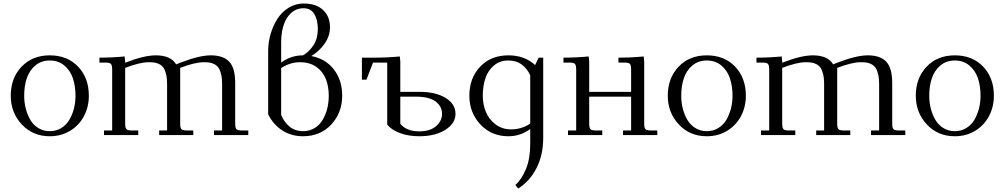

<svg xmlns="http://www.w3.org/2000/svg" viewBox="-20 -766 5695 1089"><path d="M41 -223.1Q41 -323.2 102.3 -387.7Q163.6 -452.1 262.2 -452.1Q361.8 -452.1 422.9 -388.2Q483.9 -324.2 483.9 -223.1Q483.9 -160.2 456.5 -107.9Q429.2 -55.7 378.2 -24.4Q327.1 6.8 262.2 6.8Q166 6.8 103.5 -60.3Q41 -127.4 41 -223.1ZM117.2 -223.1Q117.2 -185.1 126.2 -149.9Q135.3 -114.7 152.3 -85.7Q169.4 -56.6 198 -39.3Q226.6 -22 262.2 -22Q298.3 -22 326.9 -39.3Q355.5 -56.6 372.8 -85.7Q390.1 -114.7 399.2 -149.9Q408.2 -185.1 408.2 -223.1Q408.2 -278.8 393.1 -323Q377.9 -367.2 344.2 -395Q310.5 -422.9 262.2 -422.9Q214.4 -422.9 180.9 -395Q147.5 -367.2 132.3 -323Q117.2 -278.8 117.2 -223.1Z M543.9 -411.1V-439Q616.7 -439 687 -445.8L689.9 -418V-410.2Q796.9 -452.1 863.8 -452.1Q948.7 -452.1 979 -400.9L1002 -410.2Q1110.4 -452.1 1175.8 -452.1Q1245.6 -452.1 1279.8 -416.5Q1314 -380.9 1314 -294.9V-65.9Q1314 -41 1321 -33.4Q1328.1 -25.9 1353 -25.9H1388.2V0H1193.8V-25.9H1239.7V-290Q1239.7 -322.3 1234.1 -345.2Q1228.5 -368.2 1219.7 -381.1Q1210.9 -394 1196.5 -401.6Q1182.1 -409.2 1168.5 -411.1Q1154.8 -413.1 1135.7 -413.1Q1085 -413.1 1002 -380.9V-65.9Q1002 -41 1009 -33.4Q1016.1 -25.9 1041 -25.9H1076.2V0H882.8V-25.9H927.7V-290Q927.7 -322.3 922.1 -345.2Q916.5 -368.2 907.7 -381.1Q898.9 -394 884.5 -401.6Q870.1 -409.2 856.4 -411.1Q842.8 -413.1 823.7 -413.1Q772.9 -413.1 689.9 -380.9V-65.9Q689.9 -41 697 -33.4Q704.1 -25.9 729 -25.9H764.2V0H569.8V-25.9H616.2V-371.1Q616.2 -396 609.1 -403.6Q602.1 -411.1 577.1 -411.1Z M1501 -118.2V-476.1Q1501 -525.9 1515.1 -574Q1529.3 -622.1 1554.2 -660.4Q1579.1 -698.7 1617.7 -722.4Q1656.2 -746.1 1701.7 -746.1Q1773.4 -746.1 1812.5 -709.2Q1851.6 -672.4 1851.6 -611.8Q1851.6 -562 1821.3 -518.6Q1791 -475.1 1745.6 -448.2Q1826.2 -433.1 1873.5 -372.3Q1920.9 -311.5 1920.9 -223.1Q1920.9 -126.5 1858.9 -59.8Q1796.9 6.8 1698.7 6.8Q1631.3 6.8 1579.8 -27.1Q1528.3 -61 1501 -118.2ZM1574.7 -113.8Q1592.3 -71.8 1623.5 -46.9Q1654.8 -22 1698.7 -22Q1735.4 -22 1763.9 -39.3Q1792.5 -56.6 1809.8 -85.7Q1827.1 -114.7 1835.9 -149.7Q1844.7 -184.6 1844.7 -223.1Q1844.7 -276.9 1827.6 -319.1Q1810.5 -361.3 1773.2 -387.2Q1735.8 -413.1 1682.6 -413.1Q1625 -413.1 1574.7 -379.9ZM1574.7 -411.1Q1629.9 -452.1 1698.7 -452.1Q1734.4 -472.7 1758.5 -510.5Q1782.7 -548.3 1782.7 -602.1Q1782.7 -652.8 1762.9 -686Q1743.2 -719.2 1701.7 -719.2Q1644.5 -719.2 1609.6 -667Q1574.7 -614.7 1574.7 -522.9Z M2032.7 -314V-439H2104.5Q2177.2 -439 2247.6 -445.8L2250.5 -418V-245.1H2358.4Q2451.2 -245.1 2507.3 -210.7Q2563.5 -176.3 2563.5 -120.1Q2563.5 -66.4 2506.1 -29.8Q2448.7 6.8 2358.4 6.8Q2296.9 6.8 2249 -11Q2201.2 -28.8 2176.3 -59.1V-411.1H2095.7L2058.6 -314ZM2250.5 -64Q2285.2 -21 2358.4 -21Q2419.9 -21 2453.6 -50.8Q2487.3 -80.6 2487.3 -120.1Q2487.3 -162.6 2450.9 -190.2Q2414.6 -217.8 2338.4 -217.8H2250.5Z M2642.1 -223.1Q2642.1 -323.2 2703.4 -387.7Q2764.6 -452.1 2863.3 -452.1Q2955.6 -452.1 3015.1 -397L3035.2 -439H3061V16.1Q3061 115.2 3021.7 189.9Q2982.4 264.6 2918.9 303.2L2902.8 283.2Q2938.5 252.4 2962.9 193.4Q2987.3 134.3 2987.3 51.8V-34.2Q2932.1 6.8 2863.3 6.8Q2767.1 6.8 2704.6 -60.3Q2642.1 -127.4 2642.1 -223.1ZM2718.3 -223.1Q2718.3 -174.8 2735.4 -132.3Q2752.4 -89.8 2790 -61Q2827.6 -32.2 2878.9 -32.2Q2938 -32.2 2987.3 -64.9V-338.9Q2971.2 -375.5 2940.2 -399.2Q2909.2 -422.9 2863.3 -422.9Q2815.4 -422.9 2782 -395Q2748.5 -367.2 2733.4 -323Q2718.3 -278.8 2718.3 -223.1Z M3175.8 -411.1V-439Q3248.5 -439 3318.8 -445.8L3321.8 -418V-245.1H3559.6V-371.1Q3559.6 -396.5 3552.5 -403.8Q3545.4 -411.1 3521 -411.1H3487.8V-439Q3561 -439 3630.9 -445.8L3633.8 -418V-65.9Q3633.8 -41 3640.9 -33.4Q3647.9 -25.9 3672.9 -25.9H3708V0H3513.7V-25.9H3559.6V-217.8H3321.8V-65.9Q3321.8 -41 3328.9 -33.4Q3335.9 -25.9 3360.8 -25.9H3396V0H3201.7V-25.9H3248V-371.1Q3248 -396 3241 -403.6Q3233.9 -411.1 3209 -411.1Z M3767.6 -223.1Q3767.6 -323.2 3828.9 -387.7Q3890.1 -452.1 3988.8 -452.1Q4088.4 -452.1 4149.4 -388.2Q4210.4 -324.2 4210.4 -223.1Q4210.4 -160.2 4183.1 -107.9Q4155.8 -55.7 4104.7 -24.4Q4053.7 6.8 3988.8 6.8Q3892.6 6.8 3830.1 -60.3Q3767.6 -127.4 3767.6 -223.1ZM3843.8 -223.1Q3843.8 -185.1 3852.8 -149.9Q3861.8 -114.7 3878.9 -85.7Q3896 -56.6 3924.6 -39.3Q3953.1 -22 3988.8 -22Q4024.9 -22 4053.5 -39.3Q4082 -56.6 4099.4 -85.7Q4116.7 -114.7 4125.7 -149.9Q4134.8 -185.1 4134.8 -223.1Q4134.8 -278.8 4119.6 -323Q4104.5 -367.2 4070.8 -395Q4037.1 -422.9 3988.8 -422.9Q3940.9 -422.9 3907.5 -395Q3874 -367.2 3858.9 -323Q3843.8 -278.8 3843.8 -223.1Z M4270.5 -411.1V-439Q4343.3 -439 4413.6 -445.8L4416.5 -418V-410.2Q4523.4 -452.1 4590.3 -452.1Q4675.3 -452.1 4705.6 -400.9L4728.5 -410.2Q4836.9 -452.1 4902.3 -452.1Q4972.2 -452.1 5006.3 -416.5Q5040.5 -380.9 5040.5 -294.9V-65.9Q5040.5 -41 5047.6 -33.4Q5054.7 -25.9 5079.6 -25.9H5114.7V0H4920.4V-25.9H4966.3V-290Q4966.3 -322.3 4960.7 -345.2Q4955.1 -368.2 4946.3 -381.1Q4937.5 -394 4923.1 -401.6Q4908.7 -409.2 4895 -411.1Q4881.3 -413.1 4862.3 -413.1Q4811.5 -413.1 4728.5 -380.9V-65.9Q4728.5 -41 4735.6 -33.4Q4742.7 -25.9 4767.6 -25.9H4802.7V0H4609.4V-25.9H4654.3V-290Q4654.3 -322.3 4648.7 -345.2Q4643.1 -368.2 4634.3 -381.1Q4625.5 -394 4611.1 -401.6Q4596.7 -409.2 4583 -411.1Q4569.3 -413.1 4550.3 -413.1Q4499.5 -413.1 4416.5 -380.9V-65.9Q4416.5 -41 4423.6 -33.4Q4430.7 -25.9 4455.6 -25.9H4490.7V0H4296.4V-25.9H4342.8V-371.1Q4342.8 -396 4335.7 -403.6Q4328.6 -411.1 4303.7 -411.1Z M5174.3 -223.1Q5174.3 -323.2 5235.6 -387.7Q5296.9 -452.1 5395.5 -452.1Q5495.1 -452.1 5556.2 -388.2Q5617.2 -324.2 5617.2 -223.1Q5617.2 -160.2 5589.8 -107.9Q5562.5 -55.7 5511.5 -24.4Q5460.4 6.8 5395.5 6.8Q5299.3 6.8 5236.8 -60.3Q5174.3 -127.4 5174.3 -223.1ZM5250.5 -223.1Q5250.5 -185.1 5259.5 -149.9Q5268.6 -114.7 5285.6 -85.7Q5302.7 -56.6 5331.3 -39.3Q5359.9 -22 5395.5 -22Q5431.6 -22 5460.2 -39.3Q5488.8 -56.6 5506.1 -85.7Q5523.4 -114.7 5532.5 -149.9Q5541.5 -185.1 5541.5 -223.1Q5541.5 -278.8 5526.4 -323Q5511.2 -367.2 5477.5 -395Q5443.8 -422.9 5395.5 -422.9Q5347.7 -422.9 5314.2 -395Q5280.8 -367.2 5265.6 -323Q5250.5 -278.8 5250.5 -223.1Z"/></svg>

Font: Dihjauti
Style: Regular
Weight: 400
Designer: T. Christopher White
Version: Version 3.0.0